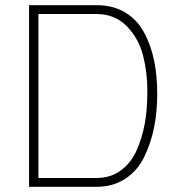

<svg xmlns="http://www.w3.org/2000/svg" viewBox="-20 -720 689 740"><path d="M352 0H92V-700H352Q416 -700 462.5 -672Q509 -644 535.5 -594.5Q562 -545 574 -486.5Q586 -428 586 -358Q586 -288 573.5 -227Q561 -166 535 -113.5Q509 -61 462 -30.5Q415 0 352 0ZM352 -666H128V-34H352Q406 -34 445.5 -63Q485 -92 506.5 -140.5Q528 -189 538 -243.5Q548 -298 548 -369Q548 -440 531.5 -505.5Q515 -571 469 -618.5Q423 -666 352 -666Z"/></svg>

Font: Titillium Web
Style: Thin
Weight: 200
Version: Version 1.001;PS 57.000;hotconv 1.0.70;makeotf.lib2.5.55311